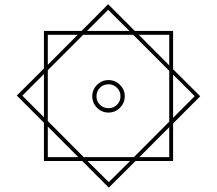

<svg xmlns="http://www.w3.org/2000/svg" viewBox="-20 -735 1015 898"><path d="M364.7 18.1H185.5V-161.1L58.6 -288.1L185.5 -414.6V-590.3H361.3L485.8 -715.3L610.4 -590.3H789.6V-411.1L916.5 -284.7L789.6 -157.7V18.1H613.8L488.8 142.6ZM387.2 -590.3H585.4L485.8 -689ZM771.5 -429.2V-572.3H628.9ZM203.6 -432.1 343.3 -572.3H203.6ZM203.6 -406.7V-168.9L371.6 0H606L771.5 -166V-403.8L603 -572.3H369.1ZM185.5 -388.7 84.5 -287.6 185.5 -186.5ZM789.6 -386.2V-184.1L890.6 -285.2ZM411.6 -284.7Q411.6 -315.9 433.8 -338.1Q456.1 -360.4 487.3 -360.4Q518.6 -360.4 541 -338.1Q563.5 -315.9 563.5 -284.7Q563.5 -253.4 541 -231Q518.6 -208.5 487.3 -208.5Q456.1 -208.5 433.8 -231Q411.6 -253.4 411.6 -284.7ZM431.2 -284.7Q431.2 -261.2 447.5 -245.1Q463.9 -229 487.3 -229Q510.7 -229 527.1 -245.1Q543.5 -261.2 543.5 -284.7Q543.5 -308.1 527.1 -324.5Q510.7 -340.8 487.3 -340.8Q463.9 -340.8 447.5 -324.5Q431.2 -308.1 431.2 -284.7ZM203.6 -143.1V0H346.2ZM631.8 0H771.5V-140.1ZM588.4 18.1H389.2L488.8 116.7Z"/></svg>

Font: Vazirmatn UI NL Thin
Style: Regular
Weight: 100
Designer: Saber Rastikerdar
Foundry: Saber Rastikerdar
Version: Version 33.003